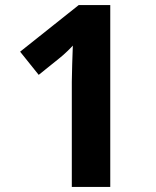

<svg xmlns="http://www.w3.org/2000/svg" viewBox="-20 -734 612 754"><path d="M413 0H262V-413Q262 -439 263.5 -481Q265 -523 266 -555Q261 -549 244.5 -533Q228 -517 214 -506L132 -440L59 -531L289 -714H413Z"/></svg>

Font: Noto Sans Malayalam
Style: Regular
Weight: 400
Designer: Jelle Bosma - Monotype Design Team
Foundry: Monotype Imaging Inc.
Version: Version 2.103